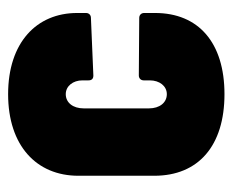

<svg xmlns="http://www.w3.org/2000/svg" viewBox="-70 -495 573 473"><g transform="rotate(-90 216.5 -258.5)"><path d="M221 8C348 8 421 -56 421 -163V-190C421 -197 416 -202 409 -202L267 -203C260 -203 255 -198 255 -191V-176C255 -152 241 -134 221 -134C200 -134 186 -152 186 -178V-339C186 -365 200 -383 221 -383C241 -383 255 -365 255 -342V-327C255 -319 259 -315 267 -315L409 -321C416 -321 421 -326 421 -333V-355C421 -455 348 -525 221 -525C94 -525 20 -455 20 -352V-165C20 -56 94 8 221 8Z"/></g></svg>

Font: Barlow Condensed ExtraBold
Style: Regular
Weight: 800
Width: 3
Designer: Jeremy Tribby
Foundry: Tribby Type
Version: Version 1.422;hotconv 1.0.109;makeotfexe 2.5.65596